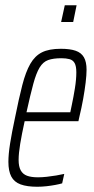

<svg xmlns="http://www.w3.org/2000/svg" viewBox="-20 -704 357 732"><path d="M122 8Q83 8 58.5 -1Q34 -10 23 -31Q12 -52 12 -87Q12 -116 18.5 -157Q25 -198 37 -254Q52 -329 65 -379.5Q78 -430 95.5 -460.5Q113 -491 140 -504.5Q167 -518 212 -518Q247 -518 268.5 -510.5Q290 -503 300 -485.5Q310 -468 310 -438Q310 -418 306.5 -389Q303 -360 297 -326.5Q291 -293 282 -256L279 -242H74Q63 -192 57 -155.5Q51 -119 51 -94Q51 -69 59 -54.5Q67 -40 83 -34Q99 -28 125 -28Q140 -28 158.5 -30Q177 -32 194.5 -35Q212 -38 225 -41L217 -5Q207 -2 191 1Q175 4 157 6Q139 8 122 8ZM81 -276H248L254 -305Q260 -333 265.5 -367Q271 -401 271 -428Q271 -452 264.5 -463.5Q258 -475 245 -478.5Q232 -482 214 -482Q183 -482 163.5 -475Q144 -468 131 -446.5Q118 -425 107 -384.5Q96 -344 81 -276ZM213 -620 227 -684H272L259 -620Z"/></svg>

Font: Saira UltraCondensed ExtraLight
Style: Italic
Weight: 250
Width: 1
Italic angle: -12°
Designer: Hector Gatti with collaboration of the Omnibus-Type team
Foundry: Omnibus-Type
Version: Version 1.101